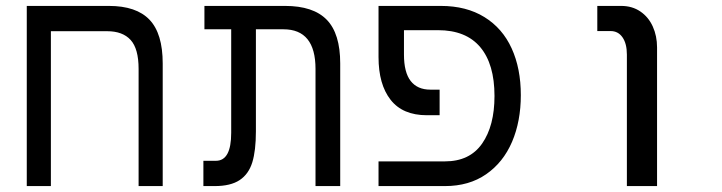

<svg xmlns="http://www.w3.org/2000/svg" viewBox="-20 -629 2440 649"><path d="M530 -414.5V0H448.5V-396Q448.5 -464.5 421.5 -494Q394.5 -523.5 342.5 -523.5H152V0H70.5V-609H348Q441 -609 485.5 -562.2Q530 -515.5 530 -414.5Z M938 -530H845V-185Q845 -120 832.8 -80.2Q820.5 -40.5 790 -20.2Q759.5 0 705.5 0H667.5V-85.5H710Q761.5 -85.5 761.5 -180V-530H671V-609H943.5Q1039 -609 1084.5 -562.2Q1130 -515.5 1130 -414.5V0H1046.5V-396Q1046.5 -530 938 -530Z M1259.5 -83.5H1484Q1567.5 -83.5 1609.5 -143.5Q1651.5 -203.5 1651.5 -304.5Q1651.5 -412.5 1603.2 -469.8Q1555 -527 1460.5 -527H1345.5V-444.5Q1345.5 -384.5 1368.2 -355.2Q1391 -326 1434.5 -326H1466V-239.5H1423Q1341 -239.5 1300.2 -291.8Q1259.5 -344 1259.5 -436V-609H1470Q1556.5 -609 1617.5 -571.2Q1678.5 -533.5 1709.5 -465.5Q1740.5 -397.5 1740.5 -307.5Q1740.5 -219 1710.8 -149.5Q1681 -80 1623.2 -40Q1565.5 0 1484 0H1259.5Z M2044 -524H1999V-609H2079.5Q2117 -609 2144.5 -590.2Q2172 -571.5 2186.5 -539.5Q2201 -507.5 2201 -468.5V0H2099V-444.5Q2099 -481.5 2084.2 -502.8Q2069.5 -524 2044 -524Z"/></svg>

Font: JuliaMono
Style: Regular
Weight: 400
Monospace: yes
Designer: cormullion
Foundry: corm
Version: Version 0.055; ttfautohint (v1.8.4)